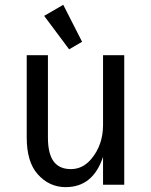

<svg xmlns="http://www.w3.org/2000/svg" viewBox="-20 -766 626 796"><path d="M495.1 0H407.2V-115.7Q365.7 9.8 252.4 9.8Q183.1 9.8 135.3 -44.9Q90.8 -95.7 90.8 -195.8V-537.1H178.7V-195.8Q178.7 -127 203.6 -95.2Q227.1 -64.9 273.9 -64.9Q323.2 -64.9 358.4 -106.9Q407.2 -165 407.2 -248V-537.1H495.1ZM242.2 -746.1 320.3 -592.8 266.6 -561.5 163.1 -700.2Z"/></svg>

Font: Consola Mono
Style: Book
Weight: 400
Monospace: yes
Version: Version 2.001